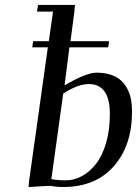

<svg xmlns="http://www.w3.org/2000/svg" viewBox="-20 -749 553 774"><path d="M95.2 4.9 97.2 -19 172.9 -558.1H109.9L113.8 -583H176.8L193.8 -702.1H128.9L133.8 -729H282.2L279.8 -702.1L264.2 -583H419.9L416 -558.1H259.8L240.2 -404.8Q327.6 -456.1 369.1 -456.1Q401.4 -456.1 426.3 -447.8Q451.2 -439.5 467 -425.3Q482.9 -411.1 493.4 -390.9Q503.9 -370.6 508.1 -348.1Q512.2 -325.7 512.2 -298.8Q512.2 -162.1 438.5 -78.6Q364.7 4.9 234.9 4.9Q207 4.9 182.1 0ZM187 -26.9Q214.4 -22 245.1 -22Q279.3 -22 310.8 -39.3Q342.3 -56.6 367.4 -88.9Q392.6 -121.1 407.7 -173.1Q422.9 -225.1 422.9 -289.1Q422.9 -410.2 337.9 -410.2Q294.9 -410.2 234.9 -372.1Z"/></svg>

Font: Dehuti Alt
Style: Bold-Italic
Weight: 700
Version: Version 1.2